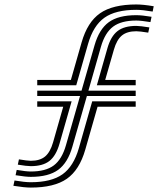

<svg xmlns="http://www.w3.org/2000/svg" viewBox="-20 -831 748 860"><path d="M40 1.2 45 -22.5Q90.8 -14.8 118 -14.8Q210 -14.8 259.9 -50.2Q309.8 -85.8 333.2 -167.5L393 -377H587.8V-353H417L362 -160.8Q336 -69.8 279.4 -30.2Q222.8 9.2 118 9.2Q89.2 9.2 40 1.2ZM59.8 -93.5 64.8 -117.2Q83.2 -114.2 97 -112.5Q110.8 -110.8 118 -110.8Q158.8 -110.8 181.9 -130Q205 -149.2 217.8 -193.8L263.2 -353H146.8V-377H300.8L246.5 -187.2Q231.2 -133.5 201.5 -110.1Q171.8 -86.8 118 -86.8Q109.2 -86.8 94.1 -88.5Q79 -90.2 59.8 -93.5ZM146.8 -449V-473H297.5L345.5 -641Q371.5 -732 428 -771.5Q484.5 -811 590.5 -811Q621.8 -811 668.5 -803L663.8 -779.2Q617.8 -787 590.5 -787Q497.5 -787 447.6 -751.5Q397.8 -716 374.5 -634.5L321.5 -449ZM413.8 -449 461.2 -615.2Q476.5 -668.5 506.4 -691.8Q536.2 -715 590.5 -715Q599.2 -715 614.4 -713.2Q629.5 -711.5 649 -708.2L644 -684.8Q605.8 -691 590.5 -691Q549 -691 525.9 -671.9Q502.8 -652.8 490.2 -608.8L451.2 -473H587.8V-449ZM49.8 -46.2 54.8 -70Q96.2 -62.8 118 -62.8Q184.5 -62.8 221 -90.1Q257.5 -117.5 275.5 -180.8L338.5 -401H146.8V-425H345.2L403.5 -628.2Q424.2 -700.2 467.2 -731.6Q510.2 -763 590.5 -763Q615.8 -763 658.8 -755.8L653.8 -732Q633.5 -735.5 617.1 -737.2Q600.8 -739 590.5 -739Q523.2 -739 486.8 -711.8Q450.2 -684.5 432.2 -621.8L376 -425H587.8V-401H369.2L304.2 -174Q283.8 -101.8 240.5 -70.2Q197.2 -38.8 118 -38.8Q94.8 -38.8 49.8 -46.2Z"/></svg>

Font: Big Shoulders Inline Text Thin Black
Style: Regular
Weight: 900
Version: Version 2.002